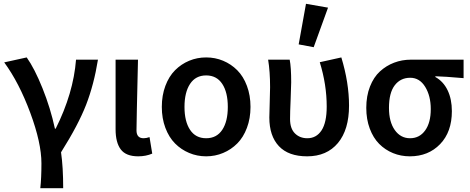

<svg xmlns="http://www.w3.org/2000/svg" viewBox="-20 -802 2446 1000"><path d="M189.9 178.2Q195.8 126.5 195.8 48.8Q195.8 -57.6 137.7 -214.4Q79.6 -371.1 2 -477.1L119.1 -502.9Q160.2 -444.8 201.4 -342.3Q242.7 -239.7 266.1 -131.8H270Q362.3 -315.9 376 -491.2H490.2Q469.2 -361.3 428.5 -256.3Q387.7 -151.4 297.9 -8.8Q309.1 67.9 309.1 178.2Z M699.7 12.2Q636.2 12.2 609.1 -23.7Q582 -59.6 582 -128.9V-491.2H698.7Q690.9 -163.1 690.9 -123Q690.9 -82 728 -82Q742.2 -82 758.8 -87.9L772.9 -2Q740.2 12.2 699.7 12.2Z M822.8 -245.1Q822.8 -305.2 841.3 -354.7Q859.9 -404.3 891.8 -436.3Q923.8 -468.3 965.3 -485.6Q1006.8 -502.9 1053.7 -502.9Q1100.6 -502.9 1142.1 -485.6Q1183.6 -468.3 1215.6 -436.3Q1247.6 -404.3 1266.1 -354.7Q1284.7 -305.2 1284.7 -245.1Q1284.7 -185.5 1266.1 -136.2Q1247.6 -86.9 1215.8 -54.9Q1184.1 -22.9 1142.3 -5.4Q1100.6 12.2 1053.7 12.2Q1006.8 12.2 965.1 -5.4Q923.3 -22.9 891.6 -54.9Q859.9 -86.9 841.3 -136.2Q822.8 -185.5 822.8 -245.1ZM1166.5 -245.1Q1166.5 -321.3 1137.5 -365.2Q1108.4 -409.2 1053.7 -409.2Q999 -409.2 970 -365.2Q940.9 -321.3 940.9 -245.1Q940.9 -169.4 970 -125.7Q999 -82 1053.7 -82Q1108.4 -82 1137.5 -125.7Q1166.5 -169.4 1166.5 -245.1Z M1579.6 12.2Q1482.4 12.2 1432.6 -40.8Q1382.8 -93.8 1382.8 -189.9Q1382.8 -216.8 1384.8 -269.5Q1386.7 -322.3 1386.7 -348.1Q1386.7 -429.2 1376.5 -491.2H1488.8Q1496.6 -452.1 1496.6 -373Q1496.6 -351.1 1493.7 -283.2Q1490.7 -215.3 1490.7 -182.1Q1490.7 -132.3 1516.1 -107.2Q1541.5 -82 1580.6 -82Q1627.9 -82 1654.8 -123Q1681.6 -164.1 1681.6 -247.1Q1681.6 -361.3 1645.5 -478L1757.8 -502.9Q1797.9 -371.1 1797.9 -252Q1797.9 -126.5 1740 -57.1Q1682.1 12.2 1579.6 12.2ZM1535.6 -570.8 1573.7 -782.2 1688.5 -762.2 1613.8 -556.2Z M2114.7 12.2Q2067.9 12.2 2026.9 -4.6Q1985.8 -21.5 1954.8 -52.7Q1923.8 -84 1905.8 -132.3Q1887.7 -180.7 1887.7 -240.2Q1887.7 -302.2 1907 -351.3Q1926.3 -400.4 1959 -430.2Q1991.7 -460 2032.7 -475.6Q2073.7 -491.2 2119.6 -491.2H2394.5V-395Q2293.9 -403.8 2247.6 -404.8V-400.9Q2289.1 -377.9 2311.3 -331.8Q2333.5 -285.6 2333.5 -223.1Q2333.5 -114.7 2272.2 -51.3Q2210.9 12.2 2114.7 12.2ZM2223.6 -233.9Q2223.6 -302.2 2194.6 -349.6Q2165.5 -397 2116.7 -397Q2065.9 -397 2035.9 -357.7Q2005.9 -318.4 2005.9 -240.2Q2005.9 -167.5 2036.1 -124.8Q2066.4 -82 2115.7 -82Q2165 -82 2194.3 -122.6Q2223.6 -163.1 2223.6 -233.9Z"/></svg>

Font: Toshiba Sans Medium
Style: Regular
Weight: 500
Designer: Paul D. Hunt
Foundry: Toshiba Corporation
Version: Version 2.020;PS 2.0;hotconv 1.0.86;makeotf.lib2.5.63406